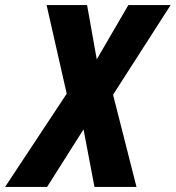

<svg xmlns="http://www.w3.org/2000/svg" viewBox="-79 -734 690 754"><path d="M-59 0 183 -366 104 -714H263L301 -501L425 -714H591L365 -362L457 0H292L249 -226L106 0Z"/></svg>

Font: Noto Sans Condensed ExtraBold
Style: Italic
Weight: 800
Width: 3
Italic angle: -12°
Designer: Monotype Design Team
Foundry: Monotype Imaging Inc.
Version: Version 2.013; ttfautohint (v1.8.4.7-5d5b)